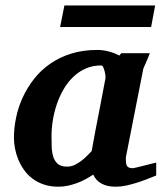

<svg xmlns="http://www.w3.org/2000/svg" viewBox="-20 -687 608 719"><path d="M375 -394Q375.5 -396 374.8 -403.8Q374 -411.6 371.8 -420.2Q369.6 -428.7 366.5 -435.3Q363.3 -441.9 358.9 -441.9Q326.7 -441.9 300.5 -430.2Q274.4 -418.5 253.7 -398.4Q232.9 -378.4 217.8 -352.1Q202.6 -325.7 192.6 -296.1Q182.6 -266.6 177.7 -235.8Q172.9 -205.1 172.9 -176.8Q172.9 -156.7 173.6 -136.7Q174.3 -116.7 179.4 -100.1Q184.6 -83.5 196.5 -73.2Q208.5 -63 231 -63Q247.1 -63 261.5 -70.3Q275.9 -77.6 287.8 -87.2Q299.8 -96.7 308.8 -106.4Q317.9 -116.2 323.2 -121.1Q326.7 -141.1 328.9 -152.1Q331.1 -163.1 332.8 -173.1Q334.5 -183.1 336.9 -195.8Q339.4 -208.5 344 -232.2Q348.6 -255.9 356 -294.2Q363.3 -332.5 375 -394ZM564.9 -29.8Q547.9 -22.9 529.1 -15.6Q510.3 -8.3 490.7 -2.2Q471.2 3.9 451.7 8.1Q432.1 12.2 413.1 12.2Q381.3 12.2 360.1 0.5Q338.9 -11.2 329.1 -33.2Q315.9 -24.4 300.8 -16.1Q285.6 -7.8 269 -1.7Q252.4 4.4 234.9 8.3Q217.3 12.2 199.2 12.2Q168.5 12.2 144 3.9Q119.6 -4.4 101.1 -18.6Q82.5 -32.7 69.6 -51.3Q56.6 -69.8 48.3 -90.1Q40 -110.4 36.1 -131.3Q32.2 -152.3 32.2 -170.9Q32.2 -208 40.3 -246.8Q48.3 -285.6 65.2 -322.3Q82 -358.9 107.4 -391.4Q132.8 -423.8 167.5 -448Q202.1 -472.2 246.3 -486.1Q290.5 -500 344.2 -500Q366.2 -500 387.9 -494.1Q409.7 -488.3 426.8 -479L434.1 -487.8H541Q538.6 -480.5 534.7 -471.2Q530.8 -461.9 526.9 -453.1Q522.9 -444.3 519.8 -437.3Q516.6 -430.2 516.1 -426.8L451.2 -97.2Q451.2 -85.9 451.9 -78.1Q452.6 -70.3 455.6 -65.7Q458.5 -61 463.9 -59.1Q469.2 -57.1 478 -57.1Q480 -57.1 492.4 -60.1Q504.9 -63 519.8 -66.9Q534.7 -70.8 547.9 -74Q561 -77.1 564.9 -78.1ZM545.9 -585.9H205.1L221.2 -666.5H561Z"/></svg>

Font: Charis SIL Viet
Style: Bold Italic
Weight: 700
Italic angle: -11°
Foundry: SIL International
Version: Version 5.000